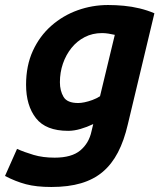

<svg xmlns="http://www.w3.org/2000/svg" viewBox="-61 -558 641 766"><path d="M144 188Q84 188 42.5 177Q1 166 -41 144L7 36Q36 49 73 60Q110 71 157 71Q225 71 259.5 42Q294 13 304 -34L311 -63Q286 -51 260 -43.5Q234 -36 211 -36Q122 -36 82.5 -86.5Q43 -137 43 -220Q43 -296 70 -355Q97 -414 143.5 -455Q190 -496 248.5 -517Q307 -538 370 -538Q401 -538 433 -535Q465 -532 496 -524.5Q527 -517 555 -505L449 -62Q434 3 409.5 50Q385 97 349 127.5Q313 158 262.5 173Q212 188 144 188ZM251 -147Q262 -147 276.5 -150Q291 -153 307.5 -159Q324 -165 338 -174L397 -419Q384 -422 371 -424Q358 -426 346 -426Q308 -426 277 -410Q246 -394 224 -366.5Q202 -339 190 -304Q178 -269 178 -230Q178 -196 192.5 -171.5Q207 -147 251 -147Z"/></svg>

Font: Ubuntu Sans Mono
Style: Bold Italic
Weight: 700
Italic angle: -13.5°
Monospace: yes
Designer: Dalton Maag Ltd
Foundry: Dalton Maag Ltd
Version: Version 1.006